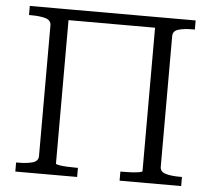

<svg xmlns="http://www.w3.org/2000/svg" viewBox="-51 -765 901 820"><g transform="rotate(5 399.5 -355.0)"><path d="M179 -710H625V-664H179ZM44 0V-39H54Q91 -39 115 -46Q139 -53 139 -75V-635Q139 -657 115 -664Q91 -671 54 -671H44V-710H214V-49Q214 -46 227.5 -43.5Q241 -41 261 -40Q281 -39 300 -39H309V0ZM491 0V-39H500Q518 -39 538 -40Q558 -41 571.5 -43.5Q585 -46 585 -49V-710H755V-671H745Q709 -671 685 -664Q661 -657 661 -635V-75Q661 -53 685 -46Q709 -39 745 -39H755V0Z"/></g></svg>

Font: Roboto Serif 36pt Light
Style: Regular
Weight: 300
Designer: Greg Gazdowicz
Foundry: Commercial Type
Version: Version 1.008